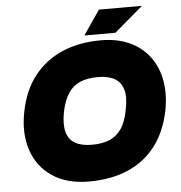

<svg xmlns="http://www.w3.org/2000/svg" viewBox="-58 -922 928 987"><g transform="rotate(-5 405.5 -429.0)"><path d="M362 9Q248 9 173 -41.5Q98 -92 68.5 -179.5Q39 -267 61 -377Q82 -486 139.5 -559.5Q197 -633 284.5 -671Q372 -709 485 -709Q570 -709 633.5 -679.5Q697 -650 736 -597Q775 -544 787.5 -473.5Q800 -403 784 -320Q762 -212 705.5 -138.5Q649 -65 562 -28Q475 9 362 9ZM393 -178Q446 -178 483.5 -193.5Q521 -209 545.5 -244.5Q570 -280 581 -341Q595 -405 583.5 -445Q572 -485 539 -503.5Q506 -522 453 -522Q400 -522 362.5 -506.5Q325 -491 301 -455.5Q277 -420 264 -359Q252 -295 263 -255Q274 -215 307 -196.5Q340 -178 393 -178ZM403 -741 489 -867H711L563 -741Z"/></g></svg>

Font: REM ExtraBold
Style: Italic
Weight: 800
Italic angle: -11°
Designer: Octavio Pardo
Foundry: Ashler Design
Version: Version 1.005;gftools[0.9.28]